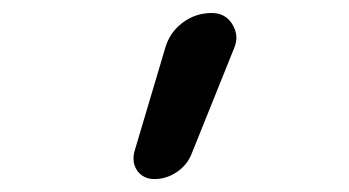

<svg xmlns="http://www.w3.org/2000/svg" viewBox="-20 -567 540 297"><path d="M235.4 -492.2Q242.2 -516.6 262.2 -531.7Q282.2 -546.9 307.6 -546.9Q328.1 -546.9 338.9 -530.3Q345.7 -519.5 345.7 -508.8Q345.7 -502 342.8 -494.1L276.4 -329.1Q269.5 -311.5 253.4 -300.8Q237.3 -290 218.8 -290Q202.1 -290 192.4 -302.7Q186.5 -311.5 186.5 -321.3Q186.5 -326.2 187.5 -331.1Z"/></svg>

Font: Rounded-X Mgen+ 1mn regular
Style: Regular
Weight: 400
Designer: [Source Han Sans]
Ryoko NISHIZUKA  (kana & ideographs); Paul D. Hunt (Latin, Greek & Cyrillic); Wenlong ZHANG  (bopomofo
Version: Version 1.059.20150602